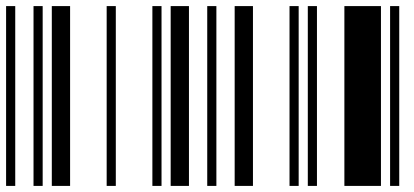

<svg xmlns="http://www.w3.org/2000/svg" viewBox="-20 -610 1360 630"><path d="M0 0V-590H30V0ZM90 0V-590H120V0ZM150 0V-590H210V0Z M330 0V-590H360V0ZM480 0V-590H510V0ZM540 0V-590H600V0Z M660 0V-590H690V0ZM750 0V-590H810V0ZM930 0V-590H960V0Z M990 0V-590H1020V0ZM1110 0V-590H1230V0ZM1260 0V-590H1290V0Z"/></svg>

Font: Libre Barcode 128
Style: Regular
Weight: 400
Version: Version 1.005; ttfautohint (v1.8.3)